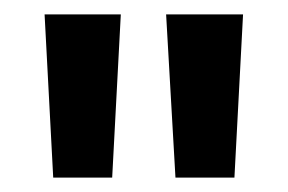

<svg xmlns="http://www.w3.org/2000/svg" viewBox="-20 -775 400 267"><path d="M224 -528 211 -755H318L306 -528ZM54 -528 42 -755H148L136 -528Z"/></svg>

Font: DM Sans 11pt SemiBold
Style: Regular
Weight: 600
Version: Version 4.004;gftools[0.9.30]